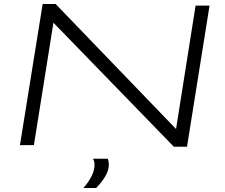

<svg xmlns="http://www.w3.org/2000/svg" viewBox="-20 -728 1128 963"><path d="M80 0 194 -708H259L863 -81L961 -700H1031L918 8H852L248 -614L150 0ZM446 68H521Q526 84 526 96Q526 126 508 156.5Q490 187 462 215H398Q424 186 439 156Q454 126 454 99Q454 79 446 68Z"/></svg>

Font: Georama ExtraExtended Light
Style: Italic
Weight: 300
Width: 8
Italic angle: -9°
Designer: Jean-Baptiste Levee
Foundry: Production Type
Version: Version 1.000